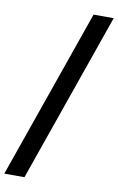

<svg xmlns="http://www.w3.org/2000/svg" viewBox="-132 -896 645 1051"><g transform="rotate(10 191.0 -371.0)"><path d="M300 -842H412L82 100H-30Z"/></g></svg>

Font: mBank SemiBold
Style: Regular
Weight: 600
Designer: Julieta Ulanovsky
Foundry: Julieta Ulanovsky
Version: Version 7.200